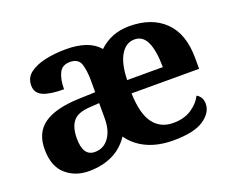

<svg xmlns="http://www.w3.org/2000/svg" viewBox="-95 -707 1065 876"><g transform="rotate(-20 437.5 -269.5)"><path d="M202 10Q136 10 90.5 -30Q45 -70 45 -153Q45 -234 101 -273Q157 -312 269 -316L351 -319V-374Q351 -424 340.5 -456Q330 -488 289 -488Q251 -488 236.5 -457.5Q222 -427 222 -380Q155 -380 121 -395Q87 -410 87 -447Q87 -484 115 -506Q143 -528 190 -538.5Q237 -549 293 -549Q346 -549 386 -535.5Q426 -522 452 -492Q512 -549 599 -549Q708 -549 770.5 -488Q833 -427 833 -308V-257H505Q508 -157 542.5 -111Q577 -65 639 -65Q691 -65 727 -88.5Q763 -112 780 -146Q807 -131 807 -97Q807 -54 760 -22Q713 10 612 10Q539 10 485 -15Q431 -40 399 -86Q365 -36 315 -13Q265 10 202 10ZM680 -321Q680 -399 661 -441.5Q642 -484 601 -484Q560 -484 534.5 -442.5Q509 -401 507 -321ZM257 -63Q300 -63 325.5 -98Q351 -133 351 -191V-266L306 -263Q246 -260 223 -231.5Q200 -203 200 -149Q200 -63 257 -63Z"/></g></svg>

Font: Noto Serif Oriya
Style: Bold
Weight: 700
Designer: David Williams
Foundry: Google LLC, David Williams
Version: Version 1.051; ttfautohint (v1.8.4.7-5d5b)